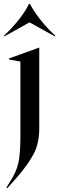

<svg xmlns="http://www.w3.org/2000/svg" viewBox="-31 -768 305 988"><path d="M2 197 20 168Q52 119 63 73Q74 27 74 -68V-451L15 -462V-467L170 -523H171V-108Q171 -34 145 18.5Q119 71 62 138L7 200ZM-8 -581 -11 -584Q32 -624 66 -667Q100 -710 118 -748H123Q144 -708 179 -664Q214 -620 254 -584L251 -581L121 -653Z"/></svg>

Font: Nyght Serif
Style: Regular
Weight: 400
Designer: Maksym Kobuzan
Version: Version 0.410;July 4, 2025;FontCreator 15.0.0.2958 64-bit